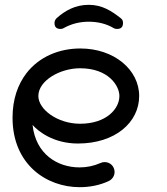

<svg xmlns="http://www.w3.org/2000/svg" viewBox="-20 -756 691 796"><path d="M312 -473C429 -473 475 -401 475 -358C475 -305 421 -243 312 -243C219 -243 139 -302 139 -358C139 -422 229 -473 312 -473ZM32 -268C32 -73 174 20 310 20C353 20 393 12 430 -5C445 -12 455 -26 455 -43C455 -66 437 -84 414 -84C407 -84 403 -83 396 -80C369 -68 340 -62 310 -62C218 -62 128 -117 115 -238C138 -212 201 -161 303 -161C458 -161 557 -249 557 -358C557 -467 453 -555 313 -555C225 -555 143 -521 90 -453C54 -406 32 -345 32 -268ZM452 -639C456 -637 460 -636 465 -636C482 -636 490 -644 490 -661C490 -670 487 -676 480 -681C443 -710 404 -736 348 -736C292 -736 250 -712 215 -681C209 -675 206 -668 206 -661C206 -644 214 -636 231 -636C236 -636 240 -637 243 -639C275 -657 310 -666 348 -666C384 -666 421 -658 452 -639Z"/></svg>

Font: Fabada
Style: Regular
Weight: 400
Designer: deFharo
Foundry: deFharo.com
Version: Version 4.000 2011 initial release